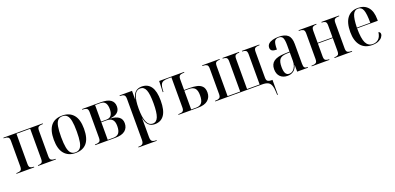

<svg xmlns="http://www.w3.org/2000/svg" viewBox="7 -1495 5516 2679"><g transform="rotate(-20 2765.0 -155.0)"><path d="M19 0V-10H32Q64 -10 83.5 -21.5Q103 -33 103 -78V-458Q103 -502 83 -514Q63 -526 32 -526H19V-536H603V-526H590Q559 -526 539 -514.5Q519 -503 519 -459V-78Q519 -34 539 -22Q559 -10 591 -10H603V0H340V-10H345Q375 -10 394 -21.5Q413 -33 413 -78V-525H209V-78Q209 -33 228 -21.5Q247 -10 278 -10H282V0Z M894 10Q789 10 729.5 -59Q670 -128 670 -269Q670 -546 896 -546Q1001 -546 1060 -477.5Q1119 -409 1119 -269Q1119 -127 1062 -58.5Q1005 10 894 10ZM895 0Q938 0 963.5 -26.5Q989 -53 1000 -112Q1011 -171 1011 -269Q1011 -367 999.5 -425.5Q988 -484 962.5 -510Q937 -536 894 -536Q852 -536 826.5 -510Q801 -484 790 -425.5Q779 -367 779 -269Q779 -171 790.5 -112Q802 -53 827.5 -26.5Q853 0 895 0Z M1187 0V-10H1200Q1231 -10 1251.5 -21.5Q1272 -33 1272 -78V-458Q1272 -502 1251.5 -514Q1231 -526 1200 -526H1187V-536H1466Q1565 -536 1611 -502Q1657 -468 1657 -405Q1657 -293 1514 -279V-277Q1680 -267 1680 -148Q1680 -79 1632.5 -39.5Q1585 0 1486 0ZM1455 -281Q1507 -281 1529 -314Q1551 -347 1551 -403Q1551 -463 1529 -494.5Q1507 -526 1455 -526H1377V-281ZM1459 -10Q1517 -10 1542.5 -43Q1568 -76 1568 -146Q1568 -213 1539.5 -242Q1511 -271 1455 -271H1377V-10Z M1744 237V227H1752Q1790 227 1807.5 212Q1825 197 1825 152V-455Q1825 -498 1807 -512Q1789 -526 1753 -526H1744V-536H1929V-410H1931Q1956 -547 2075 -547Q2165 -547 2212 -479Q2259 -411 2259 -271Q2259 -128 2211 -59Q2163 10 2072 10Q1957 10 1932 -129H1930Q1930 -99 1930.5 -68.5Q1931 -38 1931 -8V150Q1931 196 1948.5 211.5Q1966 227 2004 227H2015V237ZM2048 -8Q2103 -8 2127.5 -70.5Q2152 -133 2152 -271Q2152 -409 2127.5 -469Q2103 -529 2048 -529Q1987 -529 1959 -464Q1931 -399 1931 -271Q1931 -141 1959.5 -74.5Q1988 -8 2048 -8Z M2424 0V-10H2437Q2473 -10 2491.5 -23Q2510 -36 2510 -77V-526H2460Q2416 -526 2390.5 -516Q2365 -506 2353 -481Q2341 -456 2338 -412L2336 -372H2326L2332 -536H2702V-526H2691Q2655 -526 2635.5 -513Q2616 -500 2616 -458V-299H2700Q2757 -299 2805 -288.5Q2853 -278 2882 -247Q2911 -216 2911 -155Q2911 -85 2862 -42.5Q2813 0 2713 0ZM2690 -10Q2747 -10 2773.5 -44Q2800 -78 2800 -155Q2800 -227 2772 -258Q2744 -289 2686 -289H2616V-10Z M3812 175Q3810 107 3796 69Q3782 31 3751 15.5Q3720 0 3666 0H2970V-10H2983Q3014 -10 3034.5 -22Q3055 -34 3055 -78V-458Q3055 -502 3034.5 -514Q3014 -526 2983 -526H2970V-536H3229V-526H3225Q3194 -526 3175.5 -514.5Q3157 -503 3157 -458V-11H3344V-459Q3344 -503 3325 -514.5Q3306 -526 3276 -526H3272V-536H3518V-526H3514Q3483 -526 3464.5 -514.5Q3446 -503 3446 -458V-11H3633V-458Q3633 -503 3614.5 -514.5Q3596 -526 3566 -526H3561V-536H3819V-526H3807Q3775 -526 3755 -514.5Q3735 -503 3735 -458V-76Q3735 -35 3753.5 -22.5Q3772 -10 3802 -10H3823V210H3813Z M4043 10Q3976 10 3935.5 -29.5Q3895 -69 3895 -141Q3895 -218 3947 -255Q3999 -292 4104 -296L4181 -299V-392Q4181 -470 4166 -503Q4151 -536 4104 -536Q4057 -536 4041.5 -502Q4026 -468 4026 -386Q3980 -386 3956.5 -400Q3933 -414 3933 -446Q3933 -481 3956.5 -503Q3980 -525 4020 -535.5Q4060 -546 4109 -546Q4198 -546 4242.5 -507.5Q4287 -469 4287 -374V-80Q4287 -38 4299.5 -24Q4312 -10 4344 -10H4347V0H4186V-100H4184Q4167 -42 4130 -16Q4093 10 4043 10ZM4074 -10Q4106 -10 4130 -30.5Q4154 -51 4167.5 -85Q4181 -119 4181 -160V-288L4128 -286Q4057 -282 4030 -248Q4003 -214 4003 -137Q4003 -71 4020.5 -40.5Q4038 -10 4074 -10Z M4402 0V-10H4415Q4447 -10 4467 -21.5Q4487 -33 4487 -78V-458Q4487 -502 4467 -514Q4447 -526 4415 -526H4402V-536H4665V-526H4660Q4630 -526 4611 -514.5Q4592 -503 4592 -458V-280H4813V-458Q4813 -502 4794.5 -514Q4776 -526 4745 -526H4741V-536H5003V-526H4991Q4959 -526 4939 -514.5Q4919 -503 4919 -458V-78Q4919 -34 4939 -22Q4959 -10 4991 -10H5003V0H4741V-10H4745Q4776 -10 4794.5 -21.5Q4813 -33 4813 -78V-270H4592V-78Q4592 -33 4611 -21.5Q4630 -10 4661 -10H4665V0Z M5298 10Q5189 10 5130 -62Q5071 -134 5071 -264Q5071 -405 5127 -475.5Q5183 -546 5285 -546Q5380 -546 5433 -484.5Q5486 -423 5486 -304V-282H5179Q5179 -130 5210.5 -65.5Q5242 -1 5312 -1Q5363 -1 5397 -32Q5431 -63 5440 -130Q5453 -127 5460 -117Q5467 -107 5467 -94Q5467 -72 5448.5 -47.5Q5430 -23 5393 -6.5Q5356 10 5298 10ZM5378 -292Q5378 -425 5357 -480.5Q5336 -536 5284 -536Q5231 -536 5206.5 -480.5Q5182 -425 5179 -292Z"/></g></svg>

Font: Noto Serif Display SemiCondensed Medium
Style: Regular
Weight: 500
Width: 4
Designer: Monotype Design Team
Foundry: Monotype Imaging Inc.
Version: Version 2.009